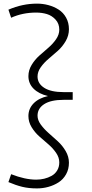

<svg xmlns="http://www.w3.org/2000/svg" viewBox="-20 -882 512 1069"><path d="M335 -326.2Q263.2 -326.2 226.1 -302.2Q189 -278.3 189 -237.8Q189 -213.4 207 -188.5Q225.1 -163.6 250.7 -141.1Q276.4 -118.7 302 -95.2Q327.6 -71.8 345.7 -40.8Q363.8 -9.8 363.8 23.9Q363.8 60.1 347.9 88.4Q332 116.7 306.2 133.3Q280.3 149.9 249.5 158.4Q218.8 167 186 167Q140.1 167 104 158.2Q67.9 149.4 26.9 131.8L42 87.9Q119.6 118.2 181.2 118.2Q204.6 118.2 226.1 113Q247.6 107.9 267.1 97.2Q286.6 86.4 298.3 67.1Q310.1 47.9 310.1 22Q310.1 -5.4 292.2 -31.2Q274.4 -57.1 249.3 -78.6Q224.1 -100.1 199 -122.3Q173.8 -144.5 156 -173.8Q138.2 -203.1 138.2 -235.8Q138.2 -276.9 167 -306.4Q195.8 -335.9 247.1 -347.2Q195.8 -359.4 167 -388.2Q138.2 -417 138.2 -458Q138.2 -490.7 156 -520.3Q173.8 -549.8 199 -572.3Q224.1 -594.7 249.3 -616.2Q274.4 -637.7 292.2 -663.6Q310.1 -689.5 310.1 -716.8Q310.1 -750.5 289.3 -772.9Q268.6 -795.4 241 -803.7Q213.4 -812 181.2 -812Q105.5 -812 42 -783.2L26.9 -828.1Q105 -861.8 186 -861.8Q218.8 -861.8 249.5 -853.5Q280.3 -845.2 306.4 -828.6Q332.5 -812 348.1 -783.7Q363.8 -755.4 363.8 -719.2Q363.8 -684.1 345.7 -653.1Q327.6 -622.1 302 -599.1Q276.4 -576.2 250.7 -554.7Q225.1 -533.2 207 -507.8Q189 -482.4 189 -456.1Q189 -417 226.1 -393.1Q263.2 -369.1 335 -369.1H384.8V-326.2Z"/></svg>

Font: BioRhyme Light
Style: Regular
Weight: 300
Designer: Aoife Mooney
Foundry: Aoife Mooney Type
Version: Version 1.500;PS 001.500;hotconv 1.0.88;makeotf.lib2.5.64775